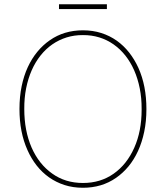

<svg xmlns="http://www.w3.org/2000/svg" viewBox="-20 -881 787 911"><path d="M72.4 0ZM373.6 9.9Q326.7 9.9 286.4 -3Q246.1 -16 212.9 -39.4Q179.7 -62.9 153.9 -95.7Q128.2 -128.6 110.4 -168.7Q72.4 -253.2 72.4 -363.6Q72.4 -421.9 82.7 -471.8Q93 -521.7 112 -562.7Q131 -603.7 157.5 -635.7Q183.9 -667.6 216.3 -690Q283.7 -737.2 373.6 -737.2Q420.5 -737.2 460.8 -724.3Q501.1 -711.3 534.1 -687.9Q567.1 -664.4 592.9 -631.6Q618.6 -598.7 636.7 -558.9Q674.7 -474.4 674.7 -363.6Q674.7 -305.4 664.2 -255.5Q653.8 -205.6 634.9 -164.6Q616.1 -123.6 589.7 -91.6Q563.2 -59.7 530.9 -37.3Q463.4 9.9 373.6 9.9ZM373.6 -12.8Q456.7 -12.8 519.2 -56.8Q582 -100.9 617.2 -180.4Q652 -258.5 652 -360.4V-363.6Q652.3 -415.5 643.1 -461.6Q633.9 -507.8 616.7 -547.1Q599.4 -586.3 574.8 -617.4Q550.1 -648.4 519 -670.3Q487.9 -692.1 451.2 -703.5Q414.4 -714.8 373.6 -714.5Q332.7 -714.8 296.2 -703.5Q259.6 -692.1 228.5 -670.6Q197.4 -649.1 172.6 -617.9Q147.7 -586.6 130.5 -547.6Q113.3 -508.5 104 -462.2Q94.8 -415.8 95.2 -363.6Q95.2 -260.7 130 -180.8Q164.8 -101.9 227.6 -57.5Q289.8 -12.8 373.6 -12.8ZM487.2 -838.1H259.9V-860.8H487.2Z"/></svg>

Font: Linik Sans Thin
Style: Regular
Weight: 100
Designer: Fonts by Rasmus Andersson / Changes by Cristiano Sobral with parts from Marc Monis
Foundry: rsms
Version: Version 3.020; ttfautohint (v1.6)